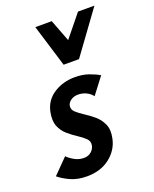

<svg xmlns="http://www.w3.org/2000/svg" viewBox="-143 -789 705 879"><g transform="rotate(-20 209.5 -349.5)"><path d="M127 12Q81 12 47 -4Q13 -20 -7 -37L64 -109Q76 -96 97.5 -84Q119 -72 143 -72Q165 -72 179 -84.5Q193 -97 196 -113Q200 -133 186 -147Q172 -161 149.5 -175.5Q127 -190 105.5 -208.5Q84 -227 73 -254Q62 -281 70 -322Q81 -376 126 -405Q171 -434 229 -434Q266 -434 295 -424Q324 -414 346 -401L285 -321Q273 -337 254.5 -345.5Q236 -354 216 -354Q194 -354 179.5 -343Q165 -332 163 -318Q160 -301 175 -287Q190 -273 213 -258.5Q236 -244 258 -225Q280 -206 292 -178.5Q304 -151 295 -110Q284 -58 239.5 -23Q195 12 127 12ZM201 -505 234 -573 346 -711H426L276 -505ZM201 -505 138 -711H218L270 -575L276 -505Z"/></g></svg>

Font: Ysabeau Infant
Style: Bold Italic
Weight: 700
Italic angle: -12°
Designer: Christian Thalmann (Catharsis Fonts)
Version: Version 2.001;gftools[0.9.30]; featfreeze: ss01,ss02,lnum